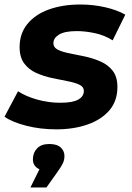

<svg xmlns="http://www.w3.org/2000/svg" viewBox="-35 -566 586 852"><path d="M215 8Q144 8 81.5 -8Q19 -24 -15 -48L45 -161Q80 -138 130.5 -124Q181 -110 232 -110Q287 -110 312 -124Q337 -138 337 -162Q337 -181 316.5 -190.5Q296 -200 263.5 -206Q231 -212 194.5 -220Q158 -228 125.5 -242.5Q93 -257 72.5 -284.5Q52 -312 52 -357Q52 -417 86.5 -459.5Q121 -502 182 -524Q243 -546 322 -546Q378 -546 431 -534Q484 -522 521 -501L465 -387Q428 -410 385.5 -419Q343 -428 306 -428Q252 -428 227 -412.5Q202 -397 202 -375Q202 -355 222.5 -345Q243 -335 275 -329Q307 -323 343.5 -315Q380 -307 412.5 -292.5Q445 -278 465.5 -251.5Q486 -225 486 -180Q486 -118 450.5 -76.5Q415 -35 353.5 -13.5Q292 8 215 8ZM100 266 140 185Q111 172 111 141Q111 112 129.5 92.5Q148 73 184 73Q218 73 234.5 88.5Q251 104 251 126Q251 143 244.5 157.5Q238 172 220 197L171 266Z"/></svg>

Font: Montserrat
Style: Bold Italic
Weight: 700
Italic angle: -11.3°
Designer: Julieta Ulanovsky
Foundry: Julieta Ulanovsky
Version: Version 9.000; ttfautohint (v1.8.4.7-5d5b)